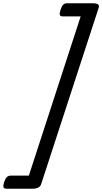

<svg xmlns="http://www.w3.org/2000/svg" viewBox="-77 -1076 623 1171"><path d="M-52 35Q-44 12 -34.5 3.5Q-25 -5 -10 -5H99L415 -976H306Q291 -976 288 -985Q285 -994 292 -1016Q300 -1039 308.5 -1047.5Q317 -1056 332 -1056H490Q534 -1056 525 -1029L174 47Q165 75 121 75H-37Q-52 75 -55.5 66Q-59 57 -52 35Z"/></svg>

Font: Playwrite IE
Style: Regular
Weight: 400
Designer: Veronika Burian, José Scaglione
Foundry: TypeTogether
Version: Version 1.002